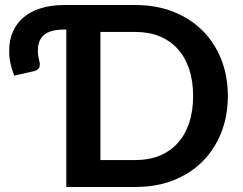

<svg xmlns="http://www.w3.org/2000/svg" viewBox="-20 -743 964 763"><path d="M519.5 -107Q572.5 -107 614.8 -124.5Q657 -142 686.5 -174.8Q716 -207.5 731.8 -254.8Q747.5 -302 747.5 -361.5Q747.5 -421 731.8 -468.2Q716 -515.5 686.5 -548.2Q657 -581 614.8 -598.5Q572.5 -616 519.5 -616H379V-107ZM519.5 -723Q601.5 -723 669 -696.2Q736.5 -669.5 784.5 -621.8Q832.5 -574 859 -507.5Q885.5 -441 885.5 -361.5Q885.5 -282 859 -215.5Q832.5 -149 784.5 -101Q736.5 -53 669 -26.5Q601.5 0 519.5 0H243.5V-625.5H236Q207 -625.5 187 -620Q167 -614.5 154.5 -603.8Q142 -593 136.2 -577.2Q130.5 -561.5 130.5 -541Q130.5 -528 132.8 -516.5Q135 -505 136.5 -499.5Q140 -487.5 136.5 -476.2Q133 -465 114.5 -460L36.5 -442.5Q26.5 -468 21.5 -491Q16.5 -514 16.5 -542Q16.5 -583 31 -616.5Q45.5 -650 73.5 -673.8Q101.5 -697.5 142.2 -710.2Q183 -723 236 -723Z"/></svg>

Font: Lato 2
Style: Bold
Weight: 700
Designer: Lukasz Dziedzic with Adam Twardoch and Botio Nikoltchev
Foundry: tyPoland Lukasz Dziedzic
Version: Version 2.015; 2015-08-06; http://www.latofonts.com/